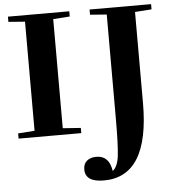

<svg xmlns="http://www.w3.org/2000/svg" viewBox="-61 -718 933 1040"><g transform="rotate(-5 406.0 -198.5)"><path d="M21 0V-28.3L110.8 -34.7V-627.9L21 -634.8V-663.1H354.5V-634.8L264.2 -628.4V-35.2L361.8 -28.3V0ZM461.9 266.1Q360.8 266.1 360.8 197.8Q360.8 167 380.4 150.9Q399.9 134.8 431.6 134.8Q501.5 134.8 513.7 219.2Q541 198.2 548.1 139.9Q555.2 81.5 555.2 -63.5V-627.9L464.8 -634.8V-663.1H799.3V-634.8L709 -628.4V-133.3Q709 266.1 461.9 266.1Z"/></g></svg>

Font: Elstob
Style: Bold
Weight: 700
Designer: Peter S. Baker
Version: Version 1.015